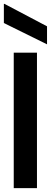

<svg xmlns="http://www.w3.org/2000/svg" viewBox="-20 -972 263 992"><path d="M51 0V-700H171V0ZM223 -743 0 -853V-952H3L223 -836Z"/></svg>

Font: DM Sans 9pt 36pt SemiBold
Style: Regular
Weight: 600
Version: Version 4.004;gftools[0.9.30]